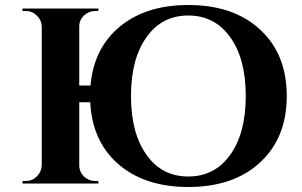

<svg xmlns="http://www.w3.org/2000/svg" viewBox="-20 -734 1210 768"><path d="M901 -115Q963 -201 963 -350Q963 -499 901 -585Q839 -672 733 -672Q627 -672 566 -585Q504 -499 504 -350Q504 -201 566 -115Q627 -28 733 -28Q839 -28 901 -115ZM342 -392Q354 -531 446 -616Q553 -714 733 -714Q914 -714 1020 -616Q1127 -518 1127 -350Q1127 -182 1020 -84Q914 14 733 14Q553 14 446 -84Q348 -175 341 -325H297V-73Q297 -47 316 -28Q335 -10 361 -10H373L374 0H70V-10H83Q109 -10 127 -28Q146 -47 147 -73V-628Q146 -654 127 -672Q109 -690 83 -690H70V-700H374L373 -690H361Q335 -690 316 -672Q297 -654 297 -628V-392Z"/></svg>

Font: Cinzel Bold(RUS BY LYAJKA)
Style: Regular
Weight: 700
Designer: Natanael Gama
Version: Version 1.001;PS 001.001;hotconv 1.0.56;makeotf.lib2.0.21325